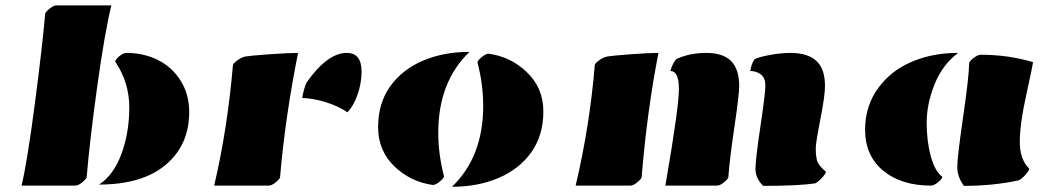

<svg xmlns="http://www.w3.org/2000/svg" viewBox="-20 -696 3955 720"><path d="M305.2 -33.2Q305.2 -26.4 289.6 -13.2Q273.9 0 262.2 0H61Q82.5 -91.8 110.6 -306.6Q138.7 -521.5 149.4 -643.6Q149.4 -649.9 165 -662.8Q180.7 -675.8 191.9 -675.8H397.5Q371.6 -568.4 343.8 -366Q315.9 -163.6 305.2 -33.2ZM351.1 -3.9Q405.8 -38.6 435.3 -118.7Q464.8 -198.7 464.8 -293Q464.8 -387.2 412.1 -464.8Q412.1 -472.2 427.2 -484.9Q442.4 -497.6 453.6 -497.6Q518.6 -497.6 571.8 -471.2Q625 -444.8 657.2 -393.8Q689.5 -342.8 689.5 -275.9Q689.5 -152.3 601.6 -78.1Q513.7 -3.9 351.1 -3.9Z M1280.3 -497.6Q1335.9 -497.6 1335.9 -427.7Q1335.9 -384.3 1320.8 -341.1Q1305.7 -297.9 1282.7 -274.9Q1250.5 -297.4 1203.4 -312.3Q1156.2 -327.1 1113.3 -328.6Q1117.2 -355.5 1128.9 -385.7Q1207.5 -497.6 1280.3 -497.6ZM987.8 0H783.2Q833 -212.9 853.5 -451.7Q853.5 -457 869.4 -469.2Q885.3 -481.4 902.1 -484.4Q918.9 -487.3 989.5 -492.4Q1060.1 -497.6 1097.7 -497.6Q1049.3 -255.9 1030.3 -32.2Q1030.3 -25.9 1014.6 -12.9Q999 0 987.8 0Z M1740.7 -501.5Q1623.5 -389.2 1623.5 -198.2Q1623.5 -117.2 1645 -35.2Q1644.5 -27.8 1629.2 -15.1Q1613.8 -2.4 1603 -2.4Q1521 -13.7 1460.9 -70.3Q1397.9 -129.9 1397.9 -219Q1397.9 -308.1 1442.6 -371.3Q1487.3 -434.6 1564.9 -468Q1642.6 -501.5 1740.7 -501.5ZM1674.8 4.4Q1792 -107.9 1792 -298.8Q1792 -379.9 1770.5 -461.9Q1771 -469.2 1786.4 -481.9Q1801.8 -494.6 1812.5 -494.6Q1894.5 -483.4 1954.1 -426.8Q2017.6 -367.2 2017.6 -278.1Q2017.6 -189 1972.9 -125.7Q1928.2 -62.5 1850.6 -29.1Q1772.9 4.4 1674.8 4.4Z M2343.8 0H2138.7Q2191.4 -223.1 2210.4 -451.7Q2210.4 -457.5 2226.1 -469.5Q2241.7 -481.4 2259 -484.4Q2276.4 -487.3 2344 -492.4Q2411.6 -497.6 2449.2 -497.6Q2406.7 -281.2 2386.2 -32.2Q2386.2 -25.9 2370.6 -12.9Q2355 0 2343.8 0ZM2475.1 0Q2525.9 -293.5 2525.9 -361.6Q2525.9 -429.7 2494.1 -429.7Q2501 -456.1 2515.6 -474.1Q2565.4 -497.6 2628.7 -497.6Q2691.9 -497.6 2721.9 -466.8Q2752 -436 2752 -373.5Q2752 -340.8 2733.9 -219Q2715.8 -97.2 2711.4 -32.2Q2711.4 -25.9 2695.8 -12.9Q2680.2 0 2668.5 0ZM2841.8 1Q2813 -27.8 2813 -62.5Q2813 -97.2 2831.5 -221.4Q2850.1 -345.7 2850.1 -375Q2850.1 -404.3 2833 -417Q2815.9 -429.7 2793.5 -429.7Q2797.9 -458 2809.6 -474.1Q2827.6 -482.9 2868.9 -490.2Q2910.2 -497.6 2943.4 -497.6Q3008.8 -497.6 3041.3 -467.8Q3073.7 -438 3073.7 -373.5Q3073.7 -336.9 3056.4 -249Q3039.1 -161.1 3039.1 -140.6Q3039.1 -120.1 3040.8 -109.9Q3042.5 -99.6 3043.7 -94Q3044.9 -88.4 3050.5 -80.6Q3056.2 -72.8 3057.4 -71Q3058.6 -69.3 3067.4 -61Q3076.2 -52.7 3077.1 -51.8Q3077.1 -45.4 3062.7 -29.5Q3048.3 -13.7 3036.6 -8.3Q2973.6 1 2841.8 1Z M3799.3 -19.5Q3704.1 1 3594.7 1Q3569.8 -32.7 3569.8 -69.8Q3569.8 -106.9 3591.8 -258.1Q3613.8 -409.2 3614.3 -459Q3614.3 -465.3 3630.4 -478Q3646.5 -490.7 3657.2 -490.7Q3761.7 -490.7 3854 -462.9Q3852.1 -447.3 3828.1 -338.6Q3804.2 -230 3804.2 -164.3Q3804.2 -98.6 3839.4 -63.5Q3839.4 -56.6 3825.7 -40.8Q3812 -24.9 3799.3 -19.5ZM3573.2 -497.6Q3515.1 -454.6 3485.1 -380.9Q3455.1 -307.1 3455.1 -236.1Q3455.1 -165 3470.9 -108.6Q3486.8 -52.2 3513.7 -33.2Q3513.7 -25.9 3498 -12.9Q3482.4 0 3471.2 0Q3359.4 0 3291.7 -56.2Q3224.1 -112.3 3224.1 -209.5Q3224.1 -330.1 3315.4 -412.1Q3359.4 -451.7 3426 -474.6Q3492.7 -497.6 3573.2 -497.6Z"/></svg>

Font: Emblema One
Style: Regular
Weight: 400
Designer: Riccardo De Franceschi
Foundry: Riccardo De Franceschi
Version: Version 1.003